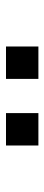

<svg xmlns="http://www.w3.org/2000/svg" viewBox="226 -1003 148 640"><g transform="rotate(90 300.0 -683.0)"><path d="M135 -737H243V-629H135ZM357 -737H465V-629H357Z"/></g></svg>

Font: Tiny
Style: Regular
Weight: 400
Designer: Philipp Nurullin, Konstantin Bulenkov
Foundry: JetBrains
Version: Version 2.251; ttfautohint (v1.8.4.7-5d5b)